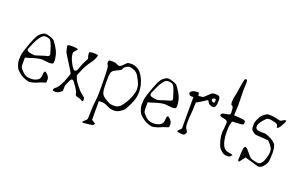

<svg xmlns="http://www.w3.org/2000/svg" viewBox="-99 -1108 2725 1738"><g transform="rotate(20 1263.5 -239.5)"><path d="M76.2 -112.3Q76.2 -95.7 80.1 -84.5Q84 -73.2 112.8 -44.4Q141.6 -15.6 186.5 -15.6H191.4Q227.5 -15.6 252.9 -31.2Q278.3 -46.9 279.3 -79.1Q280.3 -111.3 287.1 -116.2L293 -122.1L309.6 -110.4Q336.9 -85.9 336.9 -62Q336.9 -38.1 335 -31.2Q330.1 -27.3 307.1 -21Q284.2 -14.6 265.6 -5.4Q247.1 3.9 222.2 10.3Q197.3 16.6 188 16.6Q178.7 16.6 157.2 9.8Q135.7 2.9 123.5 -2.9Q111.3 -8.8 87.4 -27.8Q63.5 -46.9 55.2 -60.1Q46.9 -73.2 39.1 -98.6Q32.2 -124 32.2 -135.7L34.2 -179.7Q34.2 -196.3 48.8 -240.2Q97.7 -391.6 128.9 -417Q160.2 -443.4 177.7 -443.4Q178.7 -443.4 179.7 -443.4Q197.3 -443.4 224.6 -433.6Q253.9 -423.8 263.7 -415.5Q273.4 -407.2 299.3 -365.2Q325.2 -323.2 332 -290.5Q338.9 -257.8 338.9 -238.3Q338.9 -218.8 332 -213.4Q325.2 -208 297.9 -207L232.4 -213.9H231.4Q190.4 -213.9 118.2 -188.5L76.2 -176.8ZM281.2 -285.2Q259.8 -361.3 247.6 -385.3Q235.4 -409.2 221.7 -414.6Q208 -419.9 187 -419.9Q166 -419.9 154.3 -405.3L153.3 -404.3Q124 -371.1 110.4 -340.3Q96.7 -309.6 91.8 -299.3Q86.9 -289.1 85 -284.2Q83 -279.3 80.6 -273.4Q78.1 -267.6 77.1 -263.7Q76.2 -259.8 76.2 -255.9Q76.2 -252 77.1 -248.5Q78.1 -245.1 81.1 -242.7Q84 -240.2 85.9 -238.8Q87.9 -237.3 92.3 -235.8Q96.7 -234.4 98.6 -233.9Q100.6 -233.4 105 -232.4Q109.4 -231.4 123 -229Q136.7 -226.6 147.5 -226.6Q158.2 -226.6 191.4 -238.3Q224.6 -250 238.3 -253.4Q252 -256.8 257.3 -258.3Q262.7 -259.8 266.1 -261.2Q269.5 -262.7 273.9 -265.1Q278.3 -267.6 280.3 -271.5L282.2 -283.2Z M617.2 -361.3Q606.4 -393.6 606.4 -405.8Q606.4 -418 608.4 -423.8L640.6 -428.7Q680.7 -428.7 691.4 -421.9Q685.5 -384.8 651.9 -339.8Q618.2 -294.9 595.7 -242.2Q573.2 -189.5 573.2 -184.6L586.9 -149.4Q590.8 -137.7 622.6 -97.2Q654.3 -56.6 675.3 -42Q696.3 -27.3 701.7 -18.6Q707 -9.8 706.5 1Q706.1 11.7 704.1 13.7L700.2 15.6Q694.3 15.6 685.1 9.3Q675.8 2.9 654.8 -1.5Q633.8 -5.9 627.9 -10.7Q623 -15.6 621.1 -31.2Q619.1 -46.9 600.6 -74.2Q582 -101.6 577.6 -107.4Q573.2 -113.3 571.3 -115.7Q569.3 -118.2 566.4 -122.6Q563.5 -127 561.5 -128.9Q559.6 -130.9 556.6 -132.8Q553.7 -134.8 551.8 -135.7Q549.8 -136.7 545.9 -136.7Q542 -136.7 537.6 -131.8Q533.2 -127 530.8 -123.5Q528.3 -120.1 517.6 -96.7Q506.8 -73.2 504.9 -66.4Q502.9 -59.6 502.9 -37.6Q502.9 -15.6 501 -9.8Q497.1 -4.9 480 7.3Q462.9 19.5 442.4 20.5L422.9 18.6Q418.9 17.6 417 15.6L414.1 9.8Q414.1 -2.9 432.1 -16.1Q450.2 -29.3 469.2 -64Q488.3 -98.6 501 -138.2Q513.7 -177.7 515.6 -180.7Q515.6 -185.5 465.8 -264.6Q416 -343.8 414.1 -347.2Q412.1 -350.6 405.8 -377.4Q399.4 -404.3 399.4 -406.2Q399.4 -419.9 433.6 -419.9H458Q489.3 -419.9 502 -411.1Q500 -404.3 484.4 -389.2Q468.8 -374 469.2 -362.8Q469.7 -351.6 471.7 -337.9Q473.6 -324.2 486.3 -294.9Q499 -265.6 515.1 -242.7Q531.2 -219.7 540 -219.7L541 -220.7Q549.8 -222.7 555.7 -227.1Q561.5 -231.4 586.9 -302.7Z M840.3 144 878.4 168.5Q875.5 173.3 868.2 181.6Q860.8 189.9 832.5 191.9L778.8 197.8H776.9Q765.1 197.8 765.1 194.8Q765.1 194.8 765.1 193.8V191.9Q765.1 183.1 782.7 170.9Q800.3 158.7 801.3 143.6Q802.2 128.4 803.5 71Q804.7 13.7 810.5 -24.9Q816.4 -63.5 816.4 -119.1Q816.4 -174.8 815.9 -205.1Q815.4 -235.4 814.9 -257.3Q814.5 -279.3 814 -290.5Q813.5 -301.8 813 -316.9Q812.5 -332 811.5 -339.8Q810.5 -347.7 808.6 -356.4Q806.6 -365.2 804.2 -370.1Q801.8 -375 797.9 -377.9L794.9 -394.5Q794.9 -406.2 800.8 -411.1Q806.6 -416 834 -416Q861.3 -416 876 -407.2Q890.6 -398.4 901.4 -398.4H903.3L909.2 -399.4L911.1 -400.4Q923.8 -405.3 942.4 -425.8Q960.9 -446.3 969.7 -449.7Q978.5 -453.1 1005.4 -453.1Q1032.2 -453.1 1064.9 -435.5Q1097.7 -418 1125 -362.3Q1152.3 -306.6 1154.3 -244.1V-235.4Q1154.3 -177.7 1127 -120.1Q1099.6 -62.5 1091.3 -51.3Q1083 -40 1064.5 -27.3Q1045.9 -14.6 1032.2 -8.3Q1018.6 -2 989.7 -2Q960.9 -2 927.7 -19.5Q896.5 -36.1 876 -36.1Q875 -36.1 874 -36.1H839.8L840.3 137.2ZM844.7 -262.7V-182.6Q846.7 -125 857.9 -106.4Q869.1 -87.9 899.9 -69.8Q930.7 -51.8 942.9 -47.4Q955.1 -43 983.4 -43Q1011.7 -43 1031.2 -57.1Q1050.8 -71.3 1078.1 -113.3Q1103.5 -155.3 1116.2 -195.3Q1127.9 -232.4 1127.9 -249Q1127.9 -250 1127.9 -251V-255.9L1127 -257.8Q1127 -270.5 1125 -284.2Q1123 -297.9 1104.5 -336.9Q1085.9 -376 1069.3 -392.1Q1052.7 -408.2 1029.3 -415Q1005.9 -421.9 995.1 -421.9Q984.4 -421.9 964.4 -409.7Q944.3 -397.5 937.5 -374Q929.7 -366.2 891.6 -349.1Q853.5 -332 849.1 -306.6Q844.7 -281.2 844.7 -262.7Z M1258.8 -112.3Q1258.8 -95.7 1262.7 -84.5Q1266.6 -73.2 1295.4 -44.4Q1324.2 -15.6 1369.1 -15.6H1374Q1410.2 -15.6 1435.5 -31.2Q1460.9 -46.9 1461.9 -79.1Q1462.9 -111.3 1469.7 -116.2L1475.6 -122.1L1492.2 -110.4Q1519.5 -85.9 1519.5 -62Q1519.5 -38.1 1517.6 -31.2Q1512.7 -27.3 1489.7 -21Q1466.8 -14.6 1448.2 -5.4Q1429.7 3.9 1404.8 10.3Q1379.9 16.6 1370.6 16.6Q1361.3 16.6 1339.8 9.8Q1318.4 2.9 1306.2 -2.9Q1293.9 -8.8 1270 -27.8Q1246.1 -46.9 1237.8 -60.1Q1229.5 -73.2 1221.7 -98.6Q1214.8 -124 1214.8 -135.7L1216.8 -179.7Q1216.8 -196.3 1231.4 -240.2Q1280.3 -391.6 1311.5 -417Q1342.8 -443.4 1360.4 -443.4Q1361.3 -443.4 1362.3 -443.4Q1379.9 -443.4 1407.2 -433.6Q1436.5 -423.8 1446.3 -415.5Q1456.1 -407.2 1481.9 -365.2Q1507.8 -323.2 1514.6 -290.5Q1521.5 -257.8 1521.5 -238.3Q1521.5 -218.8 1514.6 -213.4Q1507.8 -208 1480.5 -207L1415 -213.9H1414.1Q1373 -213.9 1300.8 -188.5L1258.8 -176.8ZM1463.9 -285.2Q1442.4 -361.3 1430.2 -385.3Q1418 -409.2 1404.3 -414.6Q1390.6 -419.9 1369.6 -419.9Q1348.6 -419.9 1336.9 -405.3L1335.9 -404.3Q1306.6 -371.1 1293 -340.3Q1279.3 -309.6 1274.4 -299.3Q1269.5 -289.1 1267.6 -284.2Q1265.6 -279.3 1263.2 -273.4Q1260.7 -267.6 1259.8 -263.7Q1258.8 -259.8 1258.8 -255.9Q1258.8 -252 1259.8 -248.5Q1260.7 -245.1 1263.7 -242.7Q1266.6 -240.2 1268.6 -238.8Q1270.5 -237.3 1274.9 -235.8Q1279.3 -234.4 1281.2 -233.9Q1283.2 -233.4 1287.6 -232.4Q1292 -231.4 1305.7 -229Q1319.3 -226.6 1330.1 -226.6Q1340.8 -226.6 1374 -238.3Q1407.2 -250 1420.9 -253.4Q1434.6 -256.8 1439.9 -258.3Q1445.3 -259.8 1448.7 -261.2Q1452.1 -262.7 1456.5 -265.1Q1460.9 -267.6 1462.9 -271.5L1464.8 -283.2Z M1797.9 -394.5Q1797.9 -388.2 1803.7 -384.3Q1830.6 -366.2 1830.6 -399.4Q1830.6 -416 1823.2 -415.5Q1823.2 -415.5 1810.5 -414.6Q1810.5 -414.6 1798.8 -407.7Q1798.8 -407.7 1797.9 -394.5ZM1766.1 -383.3 1716.3 -351.1 1669.4 -323.2 1666.5 -250Q1659.2 -165 1659.2 -134.8Q1659.2 -104.5 1661.1 -92.8Q1663.1 -81.1 1672.9 -65.4Q1682.6 -49.8 1685.5 -44.9Q1685.5 -40 1679.7 -28.8Q1673.3 -16.6 1668 -14.6Q1660.6 -11.7 1649.9 -11.7Q1640.6 -11.7 1621.6 -15.1Q1602.5 -18.6 1598.6 -23.4Q1601.6 -29.3 1608.4 -36.1L1631.8 -59.6V-362.3H1607.4Q1599.6 -362.3 1592.8 -370.1Q1585.9 -377.9 1585 -382.3Q1584 -386.7 1585.9 -390.6Q1600.1 -418.9 1659.2 -418.9H1663.1Q1665.5 -418.9 1670.9 -387.7L1715.8 -393.6L1777.3 -450.2Q1789.1 -457 1812.5 -457Q1835.9 -457 1847.2 -449.2Q1858.4 -441.4 1858.4 -405.3Q1858.4 -337.9 1826.2 -337.9Q1813.5 -337.9 1787.1 -351.6Z M2039.1 -429.7 2034.2 -334 2091.8 -330.1Q2127.9 -328.1 2138.7 -322.3Q2145.5 -317.4 2146 -309.1Q2146.5 -300.8 2146.5 -294.9Q2146.5 -289.1 2139.6 -284.2Q2132.8 -279.3 2093.8 -277.3L2036.1 -274.4L2026.4 -234.4Q2022.5 -212.9 2022.5 -187.5Q2022.5 -162.1 2023.4 -139.6Q2033.2 -10.7 2095.7 -2Q2133.8 2.9 2143.6 10.7V11.7L2124 31.2Q2117.2 34.2 2094.2 34.2Q2071.3 34.2 2050.3 18.1Q2029.3 2 2019.5 -12.7Q2009.8 -27.3 2000 -60.5Q1990.2 -93.8 1987.8 -115.2Q1985.4 -136.7 1985.4 -152.3Q1986.3 -168 1990.2 -193.4L1994.1 -246.1Q1992.2 -269.5 1963.9 -273.4Q1935.5 -277.3 1918 -286.1V-303.7L1930.7 -313.5L1989.3 -325.2Q2002 -329.1 2002 -346.2Q2002 -363.3 1999.5 -386.7Q1997.1 -410.2 1979.5 -413.1Q1975.6 -419.9 1973.6 -440.4L1977.5 -481.4Q1985.4 -506.8 1996.1 -582Q2006.8 -657.2 2013.7 -670.9Q2018.6 -676.8 2025.9 -677.2Q2033.2 -677.7 2035.2 -674.8L2039.1 -654.3Q2039.1 -641.6 2037.6 -621.1Q2036.1 -600.6 2036.1 -571.3Q2036.1 -542 2037.6 -498.5Q2039.1 -455.1 2039.1 -429.7Z M2262.7 -10.7 2219.7 44.9Q2215.8 43.9 2211.9 42Q2208 40 2208 28.8Q2208 17.6 2210 -26.4Q2211.9 -70.3 2215.8 -82.5Q2219.7 -94.7 2223.6 -97.7Q2226.6 -100.6 2229.5 -100.6Q2229.5 -100.6 2230.5 -99.6Q2233.4 -99.6 2242.2 -94.2Q2251 -88.9 2275.4 -58.1Q2299.8 -27.3 2311.5 -20Q2323.2 -12.7 2350.6 -6.8Q2377.9 -1 2383.8 -1Q2389.6 -1 2396.5 -2.9Q2403.3 -4.9 2417 -19Q2430.7 -33.2 2442.4 -70.8Q2454.1 -108.4 2454.1 -131.3Q2454.1 -154.3 2448.2 -166Q2442.4 -177.7 2428.7 -196.3L2401.4 -226.6L2278.3 -234.4Q2266.6 -238.3 2247.1 -253.9Q2228.5 -268.6 2228.5 -293V-298.8Q2229.5 -328.1 2229.5 -333Q2229.5 -337.9 2233.4 -347.7Q2236.3 -357.4 2250.5 -384.8Q2264.6 -412.1 2287.1 -428.2Q2309.6 -444.3 2315.4 -445.8Q2321.3 -447.3 2330.1 -447.3Q2338.9 -447.3 2358.4 -446.3Q2377.9 -445.3 2403.3 -438.5Q2428.7 -431.6 2434.6 -431.6Q2436.5 -431.6 2438.5 -430.7L2446.3 -431.6Q2452.1 -432.6 2464.8 -441.4Q2477.5 -450.2 2485.4 -450.2H2495.1Q2495.1 -450.2 2495.1 -443.4Q2495.1 -437.5 2477.5 -404.3Q2460 -371.1 2448.2 -365.2Q2440.4 -360.4 2436.5 -358.4Q2435.5 -361.3 2433.1 -373.5Q2430.7 -385.7 2422.9 -392.1Q2415 -398.4 2386.7 -404.3Q2358.4 -410.2 2348.6 -410.2Q2338.9 -410.2 2329.1 -407.7Q2319.3 -405.3 2290 -370.1Q2260.7 -335 2260.7 -308.6Q2260.7 -274.4 2317.4 -274.4L2344.7 -275.4Q2366.2 -275.4 2409.2 -253.9Q2452.1 -232.4 2465.8 -208Q2478.5 -183.6 2478.5 -121.1Q2477.5 -119.1 2477.5 -116.2Q2477.5 -49.8 2467.8 -33.2Q2438.5 24.4 2401.4 27.3Q2387.7 27.3 2356.4 16.6Z"/></g></svg>

Font: Drukaatie burti
Style: Thin
Weight: 100
Version: Version 0.14